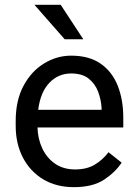

<svg xmlns="http://www.w3.org/2000/svg" viewBox="-20 -770 570 800"><path d="M288.1 9.8Q214.4 9.8 159.9 -22.9Q105.5 -55.7 75.4 -113.5Q45.4 -171.4 45.4 -245.6V-266.1Q45.4 -352.5 78.4 -413.3Q111.3 -474.1 164.3 -506.1Q217.3 -538.1 276.4 -538.1Q352.1 -538.1 400.1 -504.2Q448.2 -470.2 470.9 -411.9Q493.7 -353.5 493.7 -279.3V-238.8H136.2Q137.7 -190.4 156.7 -150.6Q175.8 -110.8 210.2 -87.4Q244.6 -64 293 -64Q340.8 -64 374 -83.5Q407.2 -103 432.1 -135.7L486.8 -92.3Q461.4 -53.2 414.1 -21.7Q366.7 9.8 288.1 9.8ZM276.4 -463.9Q222.7 -463.9 185.5 -424.8Q148.4 -385.7 139.2 -312.5H403.3V-319.3Q401.4 -354.5 388.9 -387.7Q376.5 -420.9 349.6 -442.4Q322.8 -463.9 276.4 -463.9ZM232.9 -750 327.1 -606.4H249.5L123.5 -750Z"/></svg>

Font: Vazirmatn RD UI
Style: Regular
Weight: 400
Designer: Saber Rastikerdar
Foundry: Saber Rastikerdar
Version: Version 33.003